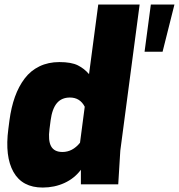

<svg xmlns="http://www.w3.org/2000/svg" viewBox="-20 -820 796 854"><path d="M650.9 -799.8H755.9L703.1 -589.8H623ZM244.1 -543.9Q297.4 -543.9 326.4 -529.3Q355.5 -514.6 376 -490.2L417 -799.8H601.1L515.1 -149.9L505.9 0H339.8V-64.9Q311 -26.4 266.6 -6.1Q222.2 14.2 169.9 14.2Q79.1 14.2 40 -54.9Q1 -124 17.1 -246.1L22 -284.2Q29.8 -342.8 46.4 -389.2Q63 -435.5 89.6 -470.7Q116.2 -505.9 155.5 -524.9Q194.8 -543.9 244.1 -543.9ZM335.9 -185.1 356.9 -345.2Q335.9 -386.2 291 -386.2Q253.9 -386.2 232.9 -361.1Q211.9 -335.9 205.1 -284.2L200.2 -246.1Q193.4 -194.8 207.3 -169.4Q221.2 -144 257.8 -144Q302.7 -144 335.9 -185.1Z"/></svg>

Font: Cooper Hewitt
Style: Heavy Italic
Weight: 714
Designer: Village Type and Design LLC
Foundry: Cooper Hewitt Smithsonian Design Museum
Version: 1.000